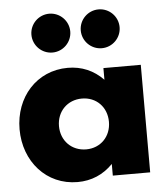

<svg xmlns="http://www.w3.org/2000/svg" viewBox="-52 -767 722 828"><g transform="rotate(-5 308.5 -353.0)"><path d="M250.9 14.5C310.9 14.5 362.7 -7.7 404.1 -50.5V0H565.9V-465.5H404.1V-415C362.7 -457.7 310.9 -480 250.9 -480C115.9 -480 20.9 -372.7 20.9 -233.6C20.9 -94.1 115.9 14.5 250.9 14.5ZM300 -342.7C362.3 -342.7 407.7 -296.8 407.7 -232.7C407.7 -169.1 362.3 -122.7 300 -122.7C237.3 -122.7 191.4 -169.1 191.4 -232.7C191.4 -296.4 237.3 -342.7 300 -342.7ZM320.9 -635.5C320.9 -589.1 358.6 -551.4 405 -551.4C451.4 -551.4 489.1 -589.1 489.1 -635.5C489.1 -681.8 451.4 -719.5 405 -719.5C358.6 -719.5 320.9 -681.8 320.9 -635.5ZM191.4 -551.4C237.7 -551.4 275.5 -589.1 275.5 -635.5C275.5 -681.8 237.7 -719.5 191.4 -719.5C145 -719.5 107.3 -681.8 107.3 -635.5C107.3 -589.1 145 -551.4 191.4 -551.4Z"/></g></svg>

Font: Spartan MB ExtBd
Style: Regular
Weight: 800
Designer: Matt Bailey, Mirko Velimirovic
Foundry: Matt Bailey
Version: Version 1.005